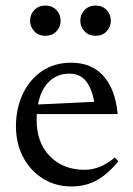

<svg xmlns="http://www.w3.org/2000/svg" viewBox="-20 -662 480 692"><path d="M237 -436Q310 -436 353 -388Q396 -340 404 -251H112.5Q112 -241 112 -230.5Q112 -147.5 159.8 -98.8Q207.5 -50 285.5 -50Q341 -50 394 -94.5L406.5 -81Q369 -34.5 328.8 -12.2Q288.5 10 238 10Q180 10 134.8 -18.2Q89.5 -46.5 63.5 -95.5Q37.5 -144.5 37.5 -207Q37.5 -270 61.5 -322Q85.5 -374 130.2 -405Q175 -436 237 -436ZM229.5 -396.5Q186.5 -396.5 156.8 -367.8Q127 -339 117 -285.5L319.5 -295Q312 -340.5 290.8 -368.5Q269.5 -396.5 229.5 -396.5ZM143.5 -533Q119 -533 103.8 -549Q88.5 -565 88.5 -587.5Q88.5 -610 103.8 -626Q119 -642 143.5 -642Q168 -642 183.2 -626Q198.5 -610 198.5 -587.5Q198.5 -565 183.2 -549Q168 -533 143.5 -533ZM324.5 -533Q300 -533 284.8 -549Q269.5 -565 269.5 -587.5Q269.5 -610 284.8 -626Q300 -642 324.5 -642Q349 -642 364.2 -626Q379.5 -610 379.5 -587.5Q379.5 -565 364.2 -549Q349 -533 324.5 -533Z"/></svg>

Font: Newsreader Text
Style: Regular
Weight: 400
Designer: Hugues Gentile
Foundry: Production Type
Version: Version 1.002